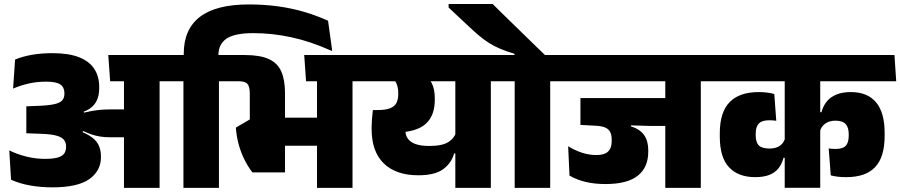

<svg xmlns="http://www.w3.org/2000/svg" viewBox="-20 -910 4361 930"><path d="M835.5 -516.5 826.5 -643.5H504.5L513.5 -516.5ZM580.5 0H753V-562H580.5ZM25 -181.5 33.5 -39.5Q75 -20.5 126.5 -11.5Q178 -2.5 234 -2.5Q355.5 -2.5 412.2 -42.2Q469 -82 469 -149V-153Q469 -185 456.2 -210Q443.5 -235 409.8 -255Q376 -275 313 -292.5L310.5 -356Q366 -358.5 399 -374.8Q432 -391 446.2 -418Q460.5 -445 460.5 -481.5V-489Q460.5 -539.5 437 -576Q413.5 -612.5 363.5 -632.5Q313.5 -652.5 234 -652.5Q179.5 -652.5 134.2 -644.5Q89 -636.5 53 -621.5L43.5 -481Q79.5 -496.5 119.5 -505.5Q159.5 -514.5 203 -514.5Q252.5 -514.5 272.2 -500.8Q292 -487 292 -459V-456Q292 -437.5 282.8 -425.5Q273.5 -413.5 249.5 -407Q225.5 -400.5 181 -398L107.5 -395V-264.5L189 -261.5Q230 -259.5 254.2 -252.8Q278.5 -246 289.2 -233.2Q300 -220.5 300 -202V-198.5Q300 -178.5 290.5 -165.8Q281 -153 258.8 -146.8Q236.5 -140.5 198 -140.5Q151.5 -140.5 106.8 -151.8Q62 -163 25 -181.5ZM304 -367.5V-280L378 -264L382.5 -275.5Q403 -266 422.2 -259.2Q441.5 -252.5 463.8 -248.8Q486 -245 515 -245H640V-380H513.5Q488 -380 466.2 -378Q444.5 -376 425 -372.5Q405.5 -369 386.5 -364.5L385 -372Z M1040.5 0V-559.5H868.5V0ZM1123 -516.5 1114 -643.5H786L794.5 -516.5ZM1185.5 -888.5Q1027 -888.5 948.5 -828.5Q870 -768.5 870 -649V-618.5H1038V-643.5Q1038 -696 1077.2 -722.8Q1116.5 -749.5 1206.5 -749.5Q1299.5 -749.5 1392.5 -729.2Q1485.5 -709 1585.5 -664L1589 -665L1569 -809.5Q1513 -835 1452.2 -852.8Q1391.5 -870.5 1325 -879.5Q1258.5 -888.5 1185.5 -888.5Z M1687.5 -559.5H1515.5V0H1687.5ZM1491.5 -516.5H1770L1761 -643.5H1482.5ZM1462.5 -516.5H1770L1761 -643.5H1453.5ZM1240.5 -204H1579V-340H1240.5ZM1202.5 -75H1360.5V-331.5H1190L1122.5 -292Q1125.5 -249 1136.2 -210Q1147 -171 1164 -137Q1181 -103 1202.5 -75ZM1190 -268.5H1360.5V-458.5Q1360.5 -524 1342 -564.8Q1323.5 -605.5 1280.8 -624.5Q1238 -643.5 1165 -643.5H1073.5L1082 -516.5H1136Q1167.5 -516.5 1178.8 -503.2Q1190 -490 1190 -455.5Z M2357.5 -559.5H2185.5V0H2357.5ZM2161.5 -516.5H2440L2431.5 -643.5H2153ZM1720.5 -643.5 1729 -516.5H2390L2381 -643.5ZM2047 -540H1869.5Q1892.5 -524.5 1900.8 -504.8Q1909 -485 1909 -458.5V-454Q1909 -428 1900 -411Q1891 -394 1869.2 -385.5Q1847.5 -377 1809 -377H1786L1840 -266L1895.5 -267.5Q1997.5 -270 2041.8 -309.8Q2086 -349.5 2086 -426V-433Q2086 -469 2076.8 -494.2Q2067.5 -519.5 2047 -540ZM1780 -293.5V-285.5Q1780 -175.5 1839.2 -118.2Q1898.5 -61 2006 -61Q2087 -61 2127 -90.8Q2167 -120.5 2179.5 -166.5H2196.5L2189.5 -272Q2182 -241.5 2152.2 -222.2Q2122.5 -203 2059.5 -203Q2018.5 -203 1993 -212.2Q1967.5 -221.5 1955.8 -238Q1944 -254.5 1944 -276V-339L1786 -377Q1783 -350.5 1781.5 -331Q1780 -311.5 1780 -293.5Z M2645 0V-559.5H2473V0ZM2727.5 -516.5 2718.5 -643.5H2390.5L2399 -516.5ZM2153 -890.5V-873.5L2247 -785.5Q2276.5 -757.5 2301.2 -736.8Q2326 -716 2351 -700.5Q2376 -685 2405.2 -672.8Q2434.5 -660.5 2472 -649.5V-617.5H2627V-636.5Q2612 -650.5 2586.2 -675.8Q2560.5 -701 2529 -731.5Q2497.5 -762 2466 -792.8Q2434.5 -823.5 2408.2 -849.2Q2382 -875 2366.5 -890.5Z M3374.5 -559.5H3202.5V0H3374.5ZM3178.5 -516.5H3457L3448.5 -643.5H3170ZM3407 -516.5 3398.5 -643.5H2677.5L2686.5 -516.5ZM3257.5 -435H2791.5V-305L2978.5 -304.5L3127.5 -300H3257.5ZM3036 -340H2791.5V-305L2865.5 -301Q2895.5 -299.5 2912.5 -291.8Q2929.5 -284 2936.2 -269.2Q2943 -254.5 2943 -232V-226.5Q2943 -192.5 2925.2 -175.8Q2907.5 -159 2869.5 -159Q2834 -159 2799.2 -170.2Q2764.5 -181.5 2732 -201.5L2738.5 -59.5Q2771.5 -40 2815.2 -29.2Q2859 -18.5 2913 -18.5Q3018 -18.5 3069 -58.8Q3120 -99 3120 -175V-182.5Q3120 -227 3099.8 -255.8Q3079.5 -284.5 3036 -298Z M3416 -516.5H4321L4312.5 -643.5H3407ZM3466.5 -248.5Q3466.5 -147.5 3511.2 -99.8Q3556 -52 3638 -52Q3679 -52 3706.8 -63Q3734.5 -74 3751 -95Q3767.5 -116 3775 -145.5H3792L3783.5 -243.5Q3778 -219 3758.8 -204.8Q3739.5 -190.5 3707 -190.5Q3671.5 -190.5 3656 -205.2Q3640.5 -220 3640.5 -254V-263Q3640.5 -296.5 3655.8 -312Q3671 -327.5 3706.5 -327.5Q3716.5 -327.5 3724.2 -326.8Q3732 -326 3740 -325L3730.5 -454.5Q3715.5 -459 3696.5 -461.5Q3677.5 -464 3655 -464Q3561.5 -464 3514 -415.2Q3466.5 -366.5 3466.5 -264ZM4265 -266.5Q4265 -364.5 4223.5 -414.2Q4182 -464 4101.5 -464Q4060.5 -464 4031.8 -452.2Q4003 -440.5 3985 -418.8Q3967 -397 3959 -366.5H3942L3950.5 -268.5Q3955.5 -295 3975.8 -310.2Q3996 -325.5 4026.5 -325.5Q4061 -325.5 4076 -309.2Q4091 -293 4091 -260V-253Q4091 -219 4076.5 -203.8Q4062 -188.5 4027 -188.5Q4017.5 -188.5 4010 -189.2Q4002.5 -190 3994 -191L4004 -60.5Q4018.5 -56.5 4037.2 -54.2Q4056 -52 4079.5 -52Q4173.5 -52 4219.2 -100.8Q4265 -149.5 4265 -252ZM3953 -560H3781V-0.5H3953Z"/></svg>

Font: Anek Devanagari Medium ExtraBold
Style: Regular
Weight: 800
Version: Version 1.003